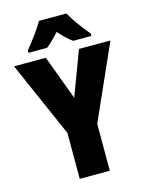

<svg xmlns="http://www.w3.org/2000/svg" viewBox="-135 -1009 837 1091"><g transform="rotate(-15 283.5 -463.5)"><path d="M365 -927H204C183 -889 129 -816 99 -781V-767H208C230 -783 254 -807 284 -840C313 -808 338 -784 362 -767H469V-781C430 -828 390 -882 365 -927ZM284 -453 187 -714H0L195 -270V0H372V-276L567 -714H382Z"/></g></svg>

Font: Noto Sans Condensed Black
Style: Regular
Weight: 900
Width: 3
Designer: Monotype Design Team
Foundry: Monotype Imaging Inc.
Version: Version 2.013